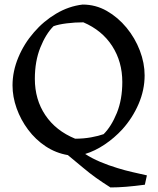

<svg xmlns="http://www.w3.org/2000/svg" viewBox="-20 -672 692 843"><path d="M465 151Q430 129 402 109Q374 89 345.5 65Q317 41 278 9Q225 0 180.5 -29.5Q136 -59 103.5 -102.5Q71 -146 53 -196.5Q35 -247 35 -297Q35 -359 60.5 -420Q86 -481 129 -530Q171 -579 226.5 -612Q282 -645 343 -652Q400 -652 449 -624Q498 -596 535.5 -550.5Q573 -505 594 -450Q615 -395 615 -341Q615 -277 588.5 -215.5Q562 -154 517 -104Q482 -66 439.5 -37.5Q397 -9 354 4Q383 23 419.5 38.5Q456 54 496 66Q528 76 561 83.5Q594 91 625 98L616 139Q571 145 534 148Q497 151 465 151ZM310 -63Q347 -63 380 -69Q413 -75 435 -83Q469 -117 493 -176Q517 -235 517 -312Q517 -401 472.5 -470Q428 -539 346 -574Q309 -574 273 -569.5Q237 -565 215 -557Q181 -523 157 -463Q133 -403 133 -326Q133 -235 179 -166.5Q225 -98 310 -63Z"/></svg>

Font: Labrada
Style: Regular
Weight: 400
Designer: Mercedes Jáuregui
Foundry: Omnibus-Type Team
Version: Version 1.000; ttfautohint (v1.8.4.7-5d5b)